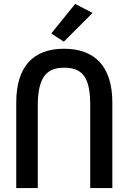

<svg xmlns="http://www.w3.org/2000/svg" viewBox="-20 -961 657 981"><path d="M554 0V-437C554 -623 463 -712 307 -712C150 -712 63 -621 63 -437V0H173V-422C173 -578 227 -615 308 -615C405 -615 441 -562 441 -422V0ZM364 -941 242 -790 306 -748 453 -895Z"/></svg>

Font: Mint Spirit
Style: Bold
Weight: 700
Designer: HARENDAL Hirwen
Foundry: Arkandis Digital Foundry.
Version: Version 1.004;FFEdit